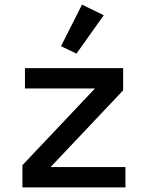

<svg xmlns="http://www.w3.org/2000/svg" viewBox="-20 -811 640 831"><path d="M429 -745 335 -791 244 -611 311 -579ZM523 0V-88H199L513 -420V-516H88V-428H391L77 -96V0Z"/></svg>

Font: IBM Plex Mono Medm
Style: Regular
Weight: 500
Monospace: yes
Designer: Mike Abbink, Paul van der Laan, Pieter van Rosmalen
Foundry: Bold Monday
Version: Version 2.004